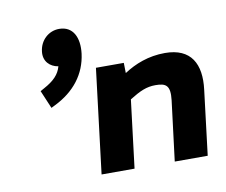

<svg xmlns="http://www.w3.org/2000/svg" viewBox="-77 -793 1048 889"><g transform="rotate(-10 447.0 -349.0)"><path d="M174 -353C268 -399 325 -473 337 -567C346 -641 320 -698 254 -698C205 -698 164 -661 158 -609C152 -563 182 -534 221 -528C211 -491 186 -465 138 -439L120 -429L156 -344ZM522 -491H391L331 0H486L525 -319C575 -350 606 -364 648 -364C698 -364 718 -351 710 -282L675 0H830L867 -304C882 -423 840 -503 717 -503C639 -503 575 -477 523 -443Z"/></g></svg>

Font: Falling Sky
Style: ExBdObl
Weight: 400
Designer: Paul D. Hunt
Foundry: Adobe Systems Incorporated
Version: Version 1.02